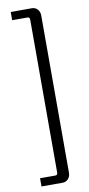

<svg xmlns="http://www.w3.org/2000/svg" viewBox="-102 -807 467 1011"><g transform="rotate(-10 131.5 -301.5)"><path d="M34 -768H147Q165 -768 177 -755Q189 -742 189 -722V119Q189 139 177 152Q165 165 147 165H34V121H116Q128 121 128 107V-710Q128 -724 116 -724H34Z"/></g></svg>

Font: exo2condensed_l
Style: Regular
Weight: 300
Width: 3
Designer: Natanael Gama
Version: Version 1.001;PS 001.001;hotconv 1.0.70;makeotf.lib2.5.58329